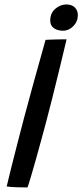

<svg xmlns="http://www.w3.org/2000/svg" viewBox="-20 -837 370 862"><path d="M103.5 4.5Q86.5 4.5 57 3.8Q27.5 3 10 0Q18.5 -36 32 -90.2Q45.5 -144.5 60.8 -203.2Q76 -262 89 -311.5Q108 -382.5 132.2 -470.8Q156.5 -559 184.5 -658Q192 -658.5 209.8 -659.2Q227.5 -660 247 -660.2Q266.5 -660.5 279 -660.5Q264.5 -599 248.2 -532.2Q232 -465.5 216 -401.5Q200 -337.5 186 -285Q178 -255.5 166.2 -212.2Q154.5 -169 142 -124.2Q129.5 -79.5 119 -44.2Q108.5 -9 103.5 4.5ZM278 -817Q302.5 -817 316 -803.5Q329.5 -790 329.5 -769.5Q329.5 -740 309 -719.5Q288.5 -699 263 -699Q238.5 -699 222 -710.5Q205.5 -722 205.5 -744.5Q205.5 -778 228.2 -797.5Q251 -817 278 -817Z"/></svg>

Font: Grandstander
Style: Italic
Weight: 400
Italic angle: -15°
Designer: Tyler Finck
Foundry: Etcetera Type Co
Version: Version 1.200; ttfautohint (v1.8.3)